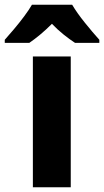

<svg xmlns="http://www.w3.org/2000/svg" viewBox="-71 -786 437 806"><path d="M226 0H67V-549H226ZM232 -766Q252 -732 285 -691Q318 -650 346 -619V-606H244Q221 -621 196 -641Q171 -661 147 -686Q122 -661 98 -641Q74 -621 52 -606H-51V-619Q-34 -638 -12 -664Q10 -690 30.5 -717.5Q51 -745 63 -766Z"/></svg>

Font: Noto Sans Kannada SemiCondensed ExtraBold
Style: Regular
Weight: 800
Width: 4
Designer: Jelle Bosma - Monotype Design Team
Foundry: Monotype Imaging Inc.
Version: Version 2.005; ttfautohint (v1.8.4.7-5d5b)